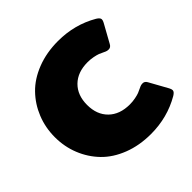

<svg xmlns="http://www.w3.org/2000/svg" viewBox="-185 -885 1070 1070"><g transform="rotate(-45 350.0 -350.5)"><path d="M416.7 -716.7Q546.7 -716.7 654.2 -654.2Q675 -641.7 675 -629.2Q675 -620 668.3 -608.3L608.3 -500Q599.2 -483.3 583.3 -483.3Q570.8 -483.3 562.5 -487.5Q561.7 -487.5 550 -493.3Q538.3 -499.2 526.7 -503.8Q515 -508.3 493.8 -512.5Q472.5 -516.7 450 -516.7Q370.8 -516.7 325 -471.7Q279.2 -426.7 279.2 -350Q279.2 -273.3 325 -228.3Q370.8 -183.3 450 -183.3Q472.5 -183.3 493.8 -187.5Q515 -191.7 526.7 -196.2Q538.3 -200.8 550 -206.7Q561.7 -212.5 562.5 -212.5Q570.8 -216.7 583.3 -216.7Q599.2 -216.7 608.3 -200L668.3 -91.7Q675 -80 675 -70.8Q675 -58.3 654.2 -45.8Q546.7 16.7 416.7 16.7Q325.8 16.7 250.8 -12.5Q175.8 -41.7 127.1 -92.1Q78.3 -142.5 51.7 -208.8Q25 -275 25 -350Q25 -425 51.7 -491.2Q78.3 -557.5 127.1 -607.9Q175.8 -658.3 250.8 -687.5Q325.8 -716.7 416.7 -716.7Z"/></g></svg>

Font: BoonTook Mon
Style: Regular
Weight: 400
Designer: Sungsit Sawaiwan
Foundry: FontUni
Version: Version 3.0